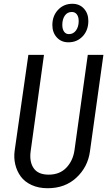

<svg xmlns="http://www.w3.org/2000/svg" viewBox="-20 -976 573 1008"><path d="M359.9 -956.1Q397.5 -956.1 420.7 -930.7Q443.8 -905.3 443.8 -866.2Q443.8 -816.9 414.1 -785.4Q384.3 -753.9 338.9 -753.9Q301.8 -753.9 278.3 -779.5Q254.9 -805.2 254.9 -844.2Q254.9 -892.6 284.7 -924.3Q314.5 -956.1 359.9 -956.1ZM356.9 -913.1Q333.5 -913.1 320.3 -894Q307.1 -875 307.1 -845.2Q307.1 -823.2 316.2 -810.1Q325.2 -796.9 341.8 -796.9Q365.2 -796.9 379.2 -816.4Q393.1 -835.9 393.1 -865.2Q393.1 -887.7 383.5 -900.4Q374 -913.1 356.9 -913.1ZM522.9 -688 452.1 -180.2Q440.9 -99.1 381.3 -43.5Q321.8 12.2 230 12.2Q182.6 12.2 146 -4.6Q109.4 -21.5 88.9 -49.6Q68.4 -77.6 60.1 -112.8Q51.8 -147.9 57.1 -186L128.9 -688H210.9L141.1 -183.1Q133.3 -127.4 156.5 -93.3Q179.7 -59.1 235.8 -59.1Q293.5 -59.1 328.4 -95.7Q363.3 -132.3 371.1 -188L440.9 -688Z"/></svg>

Font: Fira Sans Compressed Book
Style: Italic
Weight: 350
Width: 3
Italic angle: -8°
Designer: Carrois Corporate & Edenspiekermann AG
Foundry: Carrois Corporate GbR & Edenspiekermann AG
Version: Version 4.203;PS 004.203;hotconv 1.0.88;makeotf.lib2.5.64775